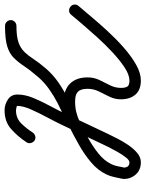

<svg xmlns="http://www.w3.org/2000/svg" viewBox="82 -694 637 841"><g transform="rotate(-90 400.5 -273.5)"><path d="M255 -257Q251 -266 255 -275.5Q259 -285 268 -289Q296 -301 321 -307Q346 -313 377 -313Q427 -313 454.5 -285.5Q482 -258 482 -208Q482 -180 470.5 -156.5Q459 -133 447.5 -110Q436 -87 436 -62Q436 -43 442 -34Q448 -25 468 -25Q493 -25 525 -46Q557 -67 591.5 -99Q626 -131 658.5 -167Q691 -203 717 -233.5Q743 -264 757 -281Q757 -281 757 -281Q757 -281 757 -281Q764 -289 774 -289.5Q784 -290 792 -283Q800 -277 801 -266.5Q802 -256 795 -248Q776 -226 747.5 -192Q719 -158 684.5 -120.5Q650 -83 612.5 -50Q575 -17 538 4Q501 25 468 25Q427 25 406.5 1Q386 -23 386 -62Q386 -89 397.5 -112.5Q409 -136 420.5 -159Q432 -182 432 -208Q432 -238 419.5 -250.5Q407 -263 377 -263Q351 -263 330.5 -258Q310 -253 288 -243Q278 -239 268.5 -243Q259 -247 255 -257ZM240 -448Q234 -440 224 -437.5Q214 -435 205 -441Q197 -447 194.5 -457Q192 -467 198 -476Q223 -514 255.5 -543Q288 -572 338 -572Q363 -572 385 -557.5Q407 -543 407 -516Q407 -482 391.5 -445Q376 -408 356 -371Q336 -334 322 -304Q322 -304 322 -304Q321 -304 321 -304Q300 -257 278 -211Q256 -165 234 -118Q226 -102 214 -78Q202 -54 186 -30.5Q170 -7 151 9Q132 25 110 25Q77 25 57 3Q37 -19 37 -51Q37 -52 38 -54Q38 -57 38 -57Q42 -75 45.5 -92Q49 -109 57 -126Q75 -164 111 -194Q147 -224 189 -247.5Q231 -271 267 -289Q267 -289 267 -289Q267 -289 267 -289Q267 -289 267 -289Q267 -289 267 -289Q292 -302 318 -314.5Q344 -327 370 -340Q401 -356 430 -376.5Q459 -397 482 -423Q513 -459 531 -486Q549 -513 568 -532Q587 -551 618.5 -560.5Q650 -570 708 -570Q708 -570 708 -570Q708 -570 708 -570Q718 -570 725.5 -562.5Q733 -555 733 -545Q733 -535 725.5 -527.5Q718 -520 708 -520Q661 -520 635.5 -511Q610 -502 593.5 -485Q577 -468 561.5 -444Q546 -420 520 -390Q494 -360 461 -337Q428 -314 392 -296Q366 -283 340.5 -270Q315 -257 289 -244Q289 -244 289 -244Q289 -244 289 -244Q289 -244 289 -244Q289 -244 289 -244Q259 -229 221 -208.5Q183 -188 150 -162Q117 -136 102 -104Q95 -90 92.5 -75Q90 -60 86 -45Q86 -45 87 -48Q87 -52 87 -51Q87 -25 110 -25Q119 -25 131 -40Q143 -55 155 -76Q167 -97 176 -115Q185 -133 188 -140Q210 -186 232 -232.5Q254 -279 276 -325Q276 -325 276 -325Q276 -325 276 -325Q288 -350 307 -385.5Q326 -421 341.5 -456Q357 -491 357 -516Q357 -519 348.5 -520.5Q340 -522 338 -522Q303 -522 280 -498.5Q257 -475 240 -448Q240 -448 240 -448Q240 -448 240 -448Z"/></g></svg>

Font: FRB American Cursive Semibold
Style: Italic
Weight: 600
Italic angle: -25°
Version: Version 2.0;Modular Font Editor K font №1